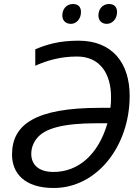

<svg xmlns="http://www.w3.org/2000/svg" viewBox="-20 -928 701 958"><path d="M248 10C464 10 627 -199 627 -450C627 -612 542 -725 372 -725C275 -725 213 -706 156 -682V-600C216 -627 284 -646 364 -646C480 -646 534 -559 534 -444C534 -423 534 -414 531 -390H480C156 -390 40 -307 40 -157C40 -64 102 10 248 10ZM247 -70C170 -70 136 -109 136 -160C136 -189 146 -216 165 -239C203 -286 291 -313 462 -313H516C471 -157 371 -70 247 -70ZM513 -809C538 -809 564 -831 564 -868C564 -892 551 -908 524 -908C491 -908 471 -882 471 -851C471 -824 489 -809 513 -809ZM334 -809C359 -809 384 -831 384 -868C384 -892 372 -908 344 -908C311 -908 291 -882 291 -851C291 -824 309 -809 334 -809Z"/></svg>

Font: BC Sans
Style: Italic
Weight: 400
Italic angle: -12°
Designer: Monotype Design Team
Designer: Province of B.C.
Foundry: Monotype Imaging Inc.
Version: Version 2.000;GOOG;noto-source:20170915:90ef993387c0